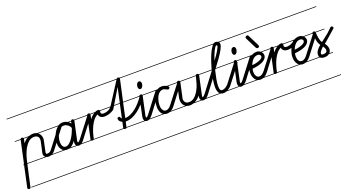

<svg xmlns="http://www.w3.org/2000/svg" viewBox="-95 -1178 3765 2052"><g transform="rotate(-20 1787.0 -152.0)"><path d="M421 -280H265Q271 -276 275 -271Q287 -259 293 -243Q299 -227 299 -209Q299 -204 298 -197.5Q297 -191 295 -182L270 -65Q269 -63 269 -59Q269 -51 272 -47.5Q275 -44 286 -44Q314 -44 332 -69L492 -277Q498 -285 505 -285Q511 -285 517.5 -279Q524 -273 524 -267Q524 -260 520 -256L360 -47Q347 -30 331 -21H421V-14H316Q301 -9 284 -9Q271 -9 261 -14H45L-9 231Q-12 246 -23 246Q-34 246 -39 241Q-44 236 -44 229Q-44 225 -43 224L8 -14H0V-21H10L66 -280H0V-287H68Q72 -297 83 -297Q93 -297 98 -292Q100 -290 102 -287H164Q189 -297 212 -297Q232 -297 248 -290Q251 -288 254 -287H421ZM47 -21H250Q249 -22 248 -23Q234 -38 234 -57Q234 -64 236 -72L262 -190Q264 -198 264 -210Q264 -237 248.5 -249Q233 -261 210 -261Q174 -261 147 -237Q120 -213 100 -177.5Q80 -142 67 -100Q54 -58 47 -21ZM421 239H0V232H421ZM421 -535H0V-542H421ZM102 -275 92 -230Q117 -264 148 -280H103Q103 -276 102 -275Z M756 -14H652Q641 -9 630 -9Q619 -9 610 -14H519Q508 -11 496 -11Q484 -11 473 -14H421V-21H458Q448 -27 440 -37Q429 -50 422.5 -68.5Q416 -87 416 -112Q416 -146 426.5 -179.5Q437 -213 455 -240Q471 -264 491 -280H421V-287H500Q523 -302 550 -302Q573 -302 594 -292Q599 -290 604 -287H642Q644 -289 646 -292Q650 -297 656 -297Q666 -297 670 -292Q673 -290 674 -287H756V-280H675V-275L630 -66Q628 -58 629 -51Q629 -46 633 -45Q637 -44 645 -51Q653 -58 662 -69L822 -277Q829 -285 835 -285Q841 -285 848 -279Q855 -273 855 -266Q855 -260 850 -256L690 -47Q678 -30 664 -21H756ZM613 -185Q617 -195 619 -200.5Q621 -206 623 -213Q613 -237 592.5 -251.5Q572 -266 552 -266Q522 -266 500.5 -244.5Q479 -223 464 -181Q451 -144 451 -112Q451 -100 454 -87.5Q457 -75 462.5 -66Q468 -57 476 -52Q484 -47 494 -47Q513 -47 530.5 -59.5Q548 -72 563 -92Q578 -112 591 -136.5Q604 -161 613 -185ZM756 239H421V232H756ZM756 -535H421V-542H756ZM593 -51Q593 -64 597 -77Q569 -37 538 -21H603Q593 -33 593 -51ZM636 -259Q636 -262 637 -268Q638 -273 639 -280H614Q625 -271 636 -259Z M1016 -280H969V-278Q969 -275 967.5 -270.5Q966 -266 966 -263Q966 -256 972 -249Q978 -242 998 -242Q1009 -242 1021 -244.5Q1033 -247 1044.5 -251.5Q1056 -256 1065.5 -262.5Q1075 -269 1081 -277Q1087 -285 1094 -285Q1101 -285 1107.5 -278.5Q1114 -272 1114 -266Q1114 -251 1098.5 -240Q1083 -229 1062.5 -221Q1042 -213 1023.5 -210Q1005 -207 999 -207Q969 -207 951.5 -219.5Q934 -232 932 -254Q906 -243 885 -217.5Q864 -192 848 -159.5Q832 -127 821 -91Q810 -55 804 -24L803 -21H1016V-14H798Q794 -10 786 -10Q779 -10 773 -14H756V-21H768Q768 -23 768 -25Q768 -26 768.5 -27.5Q769 -29 769 -30L823 -280H756V-287H825Q829 -297 840 -297Q850 -297 855 -292Q857 -289 858 -287H916Q920 -289 924 -291Q938 -297 952 -297Q958 -297 963 -292Q966 -290 967 -287H1016ZM1016 -535H756V-542H1016ZM1016 239H756V232H1016ZM859 -277Q859 -276 859 -275L849 -230Q858 -242 870 -254Q882 -266 896 -275Q899 -278 903 -280H860Q860 -279 859 -277Z M1352 -14H1172Q1168 -7 1160 -7Q1144 -7 1140 -14H1016V-21H1139Q1139 -25 1140 -29L1153 -89Q1138 -96 1127 -107.5Q1116 -119 1116 -136Q1116 -141 1121 -146.5Q1126 -152 1135 -152Q1140 -152 1143 -148.5Q1146 -145 1148.5 -141Q1151 -137 1153.5 -132.5Q1156 -128 1161 -126L1194 -280H1127L1109 -250Q1103 -242 1096 -242Q1089 -242 1083 -248Q1077 -254 1077 -261Q1077 -266 1081 -272L1086 -280H1016V-287H1090L1249 -535H1016V-542H1253L1254 -543Q1259 -550 1269 -550Q1278 -550 1283 -545Q1284 -543 1285 -542H1352V-535H1286Q1286 -532 1286 -529L1233 -287H1352V-280H1231L1196 -116H1197Q1237 -116 1290 -148.5Q1343 -181 1396 -249L1417 -277Q1423 -285 1430 -285Q1440 -285 1445 -280Q1450 -275 1450 -266Q1449 -260 1445 -256L1424 -227Q1394 -189 1363.5 -161Q1333 -133 1303.5 -115Q1274 -97 1247 -88.5Q1220 -80 1197 -80H1188L1175 -22V-21H1352ZM1233 -457 1131 -287H1196ZM1352 239H1016V232H1352Z M1532 -280H1453Q1453 -279 1452.5 -277.5Q1452 -276 1452 -275L1407 -66Q1406 -57 1406 -51Q1406 -48 1407 -44Q1414 -44 1422.5 -51Q1431 -58 1439 -69L1598 -277Q1604 -285 1611 -285Q1618 -285 1624.5 -279Q1631 -273 1631 -266Q1631 -260 1626 -256L1468 -47Q1454 -30 1440 -21H1532V-14H1429Q1417 -8 1407 -8Q1393 -8 1385 -14H1352V-21H1378Q1370 -35 1370 -52Q1370 -61 1373 -73L1417 -280H1352V-287H1418Q1422 -297 1434 -297Q1443 -297 1448 -292Q1450 -289 1451 -287H1532ZM1471 -434Q1481 -432 1485.5 -422.5Q1490 -413 1490 -404Q1490 -394 1487 -385Q1484 -376 1479.5 -368.5Q1475 -361 1469 -356.5Q1463 -352 1456 -352Q1443 -352 1437.5 -362Q1432 -372 1432 -384Q1432 -392 1434 -400.5Q1436 -409 1440.5 -417Q1445 -425 1451.5 -429.5Q1458 -434 1466 -434ZM1532 239H1352V232H1532ZM1532 -535H1352V-542H1532Z M1778 -14H1666Q1650 -8 1632 -8Q1615 -8 1602 -14H1532V-21H1589Q1580 -28 1573 -38Q1563 -52 1558 -71Q1553 -90 1553 -112Q1553 -127 1555 -147Q1557 -167 1562 -188Q1567 -209 1576.5 -229.5Q1586 -250 1600 -266Q1607 -274 1614 -280H1532V-287H1624Q1628 -289 1633 -292Q1652 -302 1677 -302Q1684 -302 1696.5 -299.5Q1709 -297 1721 -292Q1726 -289 1731 -287H1778V-280H1742Q1751 -273 1751 -265Q1751 -258 1745 -252Q1739 -246 1733 -246Q1729 -246 1723 -249L1710 -255Q1703 -259 1695 -262.5Q1687 -266 1677 -266Q1645 -266 1619 -232Q1605 -212 1596 -183Q1586 -149 1586 -119Q1586 -87 1598.5 -65.5Q1611 -44 1634 -44Q1665 -44 1695 -83L1846 -279Q1851 -287 1859 -287Q1866 -287 1872.5 -280.5Q1879 -274 1879 -269Q1879 -262 1874 -258L1723 -60Q1703 -34 1681 -21H1778ZM1778 -535H1532V-542H1778ZM1778 239H1532V232H1778Z M2172 -14H2071Q2059 -9 2048 -9Q2036 -9 2028 -14H1933Q1913 -7 1894 -7Q1875 -7 1859 -13L1856 -14H1778V-21H1844Q1838 -25 1832 -31Q1821 -43 1814.5 -58.5Q1808 -74 1808 -93V-107Q1808 -114 1810 -122L1844 -280H1778V-287H1846Q1850 -297 1861 -297Q1871 -297 1876 -292Q1878 -289 1879 -287H2060Q2064 -297 2075 -297Q2085 -297 2090 -292Q2092 -290 2093 -287H2172V-280H2095V-279Q2095 -278 2094 -275Q2093 -272 2093 -271L2049 -66Q2047 -57 2047 -51Q2047 -48 2048 -44Q2056 -44 2064.5 -51Q2073 -58 2081 -69L2239 -277Q2246 -285 2253 -285Q2260 -285 2266 -279Q2272 -273 2272 -266Q2272 -260 2268 -256L2109 -47Q2096 -30 2082 -21H2172ZM1880 -277Q1880 -276 1880 -275L1845 -114Q1842 -106 1842 -93Q1842 -73 1855 -58Q1868 -43 1895 -43Q1930 -43 1956.5 -65Q1983 -87 2003.5 -122Q2024 -157 2037 -199Q2049 -240 2059 -280H1881Q1881 -279 1880 -277ZM2172 239H1778V232H2172ZM2172 -535H1778V-542H2172ZM2021 -22Q2012 -35 2012 -51Q2012 -55 2012.5 -60.5Q2013 -66 2015 -73V-75Q1988 -40 1955 -23Q1953 -22 1951 -21H2021Z M2425 -280H2282L2274 -270Q2262 -220 2253.5 -175Q2245 -130 2245 -100Q2245 -67 2251.5 -55Q2258 -43 2274 -43Q2293 -43 2311.5 -55Q2330 -67 2343 -81L2493 -278Q2499 -286 2507 -286Q2514 -286 2520 -279Q2526 -272 2526 -266Q2526 -261 2522 -256L2371 -60Q2363 -49 2351.5 -39.5Q2340 -30 2327 -22Q2326 -22 2325 -21H2425V-14H2310L2301 -11Q2288 -7 2276 -7Q2258 -7 2244 -14H2172V-21H2235Q2210 -43 2210 -100Q2210 -133 2217.5 -179Q2225 -225 2237 -274Q2238 -277 2239 -280H2172V-287H2240Q2252 -329 2266 -371Q2282 -419 2300 -458Q2318 -497 2337 -522Q2343 -529 2348 -535H2172V-542H2356Q2365 -548 2373 -550H2379Q2398 -549 2409 -542H2425V-535H2416Q2422 -527 2422 -514Q2422 -492 2402 -455Q2385 -422 2352 -375Q2324 -335 2287 -287H2425ZM2301 -366Q2320 -390 2335 -411.5Q2350 -433 2361 -452Q2372 -471 2378.5 -484.5Q2385 -498 2385 -506Q2385 -514 2377 -514Q2369 -513 2360 -500.5Q2351 -488 2341 -468Q2331 -448 2321 -421.5Q2311 -395 2301 -366ZM2425 239H2172V232H2425Z M2605 -280H2526Q2526 -279 2525.5 -277.5Q2525 -276 2525 -275L2480 -66Q2479 -57 2479 -51Q2479 -48 2480 -44Q2487 -44 2495.5 -51Q2504 -58 2512 -69L2671 -277Q2677 -285 2684 -285Q2691 -285 2697.5 -279Q2704 -273 2704 -266Q2704 -260 2699 -256L2541 -47Q2527 -30 2513 -21H2605V-14H2502Q2490 -8 2480 -8Q2466 -8 2458 -14H2425V-21H2451Q2443 -35 2443 -52Q2443 -61 2446 -73L2490 -280H2425V-287H2491Q2495 -297 2507 -297Q2516 -297 2521 -292Q2523 -289 2524 -287H2605ZM2544 -434Q2554 -432 2558.5 -422.5Q2563 -413 2563 -404Q2563 -394 2560 -385Q2557 -376 2552.5 -368.5Q2548 -361 2542 -356.5Q2536 -352 2529 -352Q2516 -352 2510.5 -362Q2505 -372 2505 -384Q2505 -392 2507 -400.5Q2509 -409 2513.5 -417Q2518 -425 2524.5 -429.5Q2531 -434 2539 -434ZM2605 239H2425V232H2605ZM2605 -535H2425V-542H2605Z M2839 -14H2728Q2712 -8 2695 -8Q2678 -8 2665 -14H2605V-21H2653Q2643 -28 2636 -39Q2626 -54 2620.5 -72.5Q2615 -91 2615 -112Q2615 -141 2621 -161Q2627 -181 2631 -193Q2651 -245 2682 -273Q2685 -277 2689 -280H2605V-287H2700Q2725 -302 2757 -302Q2770 -302 2782 -297Q2791 -293 2799 -287H2839V-280H2807Q2813 -273 2817 -264Q2823 -253 2823 -240Q2823 -225 2814.5 -210.5Q2806 -196 2787 -183Q2768 -170 2735.5 -160.5Q2703 -151 2655 -146Q2650 -130 2650 -111Q2650 -83 2662 -63.5Q2674 -44 2696 -44Q2727 -44 2757 -83L2908 -279Q2914 -287 2921 -287Q2928 -287 2934.5 -280.5Q2941 -274 2941 -269Q2941 -262 2936 -258L2786 -60Q2766 -34 2743 -21H2839ZM2799 -363Q2802 -358 2802 -352Q2802 -344 2795.5 -339.5Q2789 -335 2782 -335Q2770 -335 2764 -346L2701 -472Q2698 -478 2698 -484Q2698 -491 2705.5 -496Q2713 -501 2721 -501Q2730 -501 2736 -489ZM2709 -250Q2682 -228 2665 -183Q2697 -186 2720 -192.5Q2743 -199 2758 -206.5Q2773 -214 2780.5 -222.5Q2788 -231 2788 -239Q2788 -252 2778 -259Q2768 -266 2757 -266Q2729 -266 2709 -250ZM2839 -535H2605V-542H2839ZM2839 239H2605V232H2839Z M3099 -280H3052V-278Q3052 -275 3050.5 -270.5Q3049 -266 3049 -263Q3049 -256 3055 -249Q3061 -242 3081 -242Q3092 -242 3104 -244.5Q3116 -247 3127.5 -251.5Q3139 -256 3148.5 -262.5Q3158 -269 3164 -277Q3170 -285 3177 -285Q3184 -285 3190.5 -278.5Q3197 -272 3197 -266Q3197 -251 3181.5 -240Q3166 -229 3145.5 -221Q3125 -213 3106.5 -210Q3088 -207 3082 -207Q3052 -207 3034.5 -219.5Q3017 -232 3015 -254Q2989 -243 2968 -217.5Q2947 -192 2931 -159.5Q2915 -127 2904 -91Q2893 -55 2887 -24L2886 -21H3099V-14H2881Q2877 -10 2869 -10Q2862 -10 2856 -14H2839V-21H2851Q2851 -23 2851 -25Q2851 -26 2851.5 -27.5Q2852 -29 2852 -30L2906 -280H2839V-287H2908Q2912 -297 2923 -297Q2933 -297 2938 -292Q2940 -289 2941 -287H2999Q3003 -289 3007 -291Q3021 -297 3035 -297Q3041 -297 3046 -292Q3049 -290 3050 -287H3099ZM3099 -535H2839V-542H3099ZM3099 239H2839V232H3099ZM2942 -277Q2942 -276 2942 -275L2932 -230Q2941 -242 2953 -254Q2965 -266 2979 -275Q2982 -278 2986 -280H2943Q2943 -279 2942 -277Z M3321 -14H3210Q3194 -8 3177 -8Q3161 -8 3148 -14H3099V-21H3136Q3126 -28 3118 -39Q3108 -54 3102.5 -72.5Q3097 -91 3097 -112Q3097 -141 3103 -161Q3109 -181 3113 -193Q3134 -245 3164 -273Q3168 -277 3172 -280H3099V-287H3182Q3207 -302 3239 -302Q3251 -302 3263 -297Q3273 -293 3281 -287H3321V-280H3289Q3295 -273 3300 -264Q3306 -253 3306 -240Q3306 -225 3297.5 -210.5Q3289 -196 3270 -183Q3251 -170 3218.5 -160.5Q3186 -151 3137 -146Q3133 -130 3133 -111Q3133 -83 3144.5 -63.5Q3156 -44 3179 -44Q3210 -44 3240 -83L3391 -279Q3397 -287 3404 -287Q3410 -287 3416.5 -280.5Q3423 -274 3423 -269Q3423 -262 3419 -258L3268 -60Q3248 -34 3225 -21H3321ZM3192 -250Q3164 -228 3148 -183Q3179 -186 3202 -192.5Q3225 -199 3240.5 -206.5Q3256 -214 3263 -222.5Q3270 -231 3270 -239Q3270 -252 3260.5 -259Q3251 -266 3239 -266Q3211 -266 3192 -250ZM3321 239H3099V232H3321ZM3321 -535H3099V-542H3321Z M3522 -280H3421Q3422 -266 3423 -251Q3425 -234 3428 -217.5Q3431 -201 3436 -186.5Q3441 -172 3450 -161Q3457 -166 3468 -175Q3479 -184 3492 -193.5Q3505 -203 3517 -213Q3529 -223 3538 -230L3585 -275Q3591 -283 3598 -283Q3605 -283 3611.5 -277Q3618 -271 3618 -266Q3618 -261 3613 -254L3563 -211Q3544 -194 3531 -182.5Q3518 -171 3508 -162.5Q3498 -154 3490 -147Q3482 -140 3472 -133Q3499 -97 3499 -65Q3499 -39 3482 -21H3522V-14H3474Q3454 2 3419 2Q3394 2 3378 -9Q3375 -11 3372 -14H3321V-21H3367Q3362 -31 3362 -46Q3362 -91 3422 -139Q3404 -163 3397.5 -195Q3391 -227 3387 -274L3385 -280H3321V-287H3386Q3388 -289 3390 -292Q3396 -297 3406 -297Q3415 -297 3419 -287H3522ZM3463 -65Q3463 -84 3444 -112Q3420 -91 3408 -75Q3396 -59 3396 -46Q3396 -39 3402.5 -36Q3409 -33 3418 -33Q3463 -33 3463 -65ZM3522 239H3321V232H3522ZM3522 -535H3321V-542H3522Z"/></g></svg>

Font: Gruenewald VA 1. Klasse
Style: Regular
Weight: 400
Designer: Peter Wiegel
Foundry: Peter Wiegel, nach dem Schriftentwurf von Dr. H. Gr¸newald
Version: Version 0.007